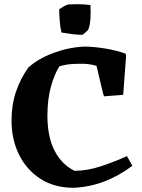

<svg xmlns="http://www.w3.org/2000/svg" viewBox="-20 -883 675 915"><path d="M331 12Q239 12 172.5 -31Q106 -74 70.5 -146.5Q35 -219 35 -308Q35 -383 56 -445.5Q77 -508 115 -561Q161 -603 233 -630Q305 -657 380 -661Q424 -661 480 -652Q536 -643 579 -627L581 -617L567 -431L476 -424L471 -438L440 -569Q420 -575 400 -577.5Q380 -580 355 -579Q300 -579 263 -567Q240 -531 223 -471Q206 -411 206 -331Q206 -231 240 -165Q274 -99 335 -69Q396 -69 462 -91Q528 -113 585 -139L611 -93Q547 -45 478 -18.5Q409 8 331 12ZM273 -728Q267 -752 264.5 -785.5Q262 -819 262 -838Q267 -843 283 -852Q299 -861 306 -862Q319 -863 350.5 -863Q382 -863 411 -859Q413 -829 411 -795.5Q409 -762 401 -743Q401 -741 394.5 -735Q388 -729 381 -723Q374 -717 373 -717Q352 -717 324 -720.5Q296 -724 273 -728Z"/></svg>

Font: Labrada
Style: Bold
Weight: 700
Designer: Mercedes Jáuregui
Foundry: Omnibus-Type Team
Version: Version 1.000; ttfautohint (v1.8.4.7-5d5b)